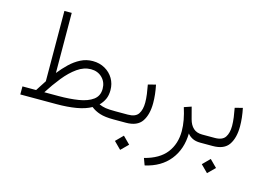

<svg xmlns="http://www.w3.org/2000/svg" viewBox="-114 -885 1915 1371"><g transform="rotate(15 843.0 -199.5)"><path d="M495.1 -364.3Q545.9 -364.3 585.4 -341.8Q625 -319.3 647.5 -281.2Q669.9 -243.2 669.9 -195.8Q669.9 -157.2 657 -129.2Q644 -101.1 621.1 -78.1Q646 -67.4 669.9 -63.5Q693.8 -59.6 743.7 -59.6H766.1V0H743.7Q681.6 0 643.6 -12.2Q605.5 -24.4 577.6 -46.9Q533.7 -22 469 -11Q404.3 0 324.2 0H55.7V-59.6H156.7Q167.5 -77.6 182.1 -99.1Q196.8 -120.6 207.5 -138.2L205.6 -657.7H259.8L261.7 -213.9Q293 -253.4 328.6 -287.6Q364.3 -321.8 405.8 -343Q447.3 -364.3 495.1 -364.3ZM497.6 -304.7Q445.8 -304.7 397 -270.3Q348.1 -235.8 303.2 -179.9Q258.3 -124 217.3 -59.6H322.3Q404.8 -59.6 470.7 -70.3Q536.6 -81.1 575 -109.6Q613.3 -138.2 613.3 -190.4Q613.3 -240.2 580.6 -272.5Q547.9 -304.7 497.6 -304.7Z M746.1 -59.6H835Q891.1 -59.6 911.9 -90.8Q932.6 -122.1 932.6 -174.3Q932.6 -202.6 928 -237.1Q923.3 -271.5 917 -304.2L973.6 -318.8Q988.3 -248.5 988.3 -185.1Q988.3 -101.1 954.3 -50.5Q920.4 0 835.9 0H746.1ZM846.7 92.8 899.4 145.5 846.7 197.8 794.4 145.5Z M1386.7 0Q1350.1 0 1326.4 -12.7Q1302.7 -25.4 1290.5 -42.5Q1288.6 73.7 1224.9 153.8Q1161.1 233.9 1044.4 259.8L1025.9 209.5Q1135.3 181.6 1186.3 115.5Q1237.3 49.3 1237.3 -44.9Q1237.3 -84 1229.5 -126.5Q1221.7 -168.9 1207 -214.8L1260.3 -232.9L1283.2 -146Q1293.9 -105 1318.4 -82.3Q1342.8 -59.6 1384.3 -59.6H1408.2V0Z M1388.2 -59.6H1477.1Q1533.2 -59.6 1554 -90.8Q1574.7 -122.1 1574.7 -174.3Q1574.7 -202.6 1570.1 -237.1Q1565.4 -271.5 1559.1 -304.2L1615.7 -318.8Q1630.4 -248.5 1630.4 -185.1Q1630.4 -101.1 1596.4 -50.5Q1562.5 0 1478 0H1388.2ZM1488.8 92.8 1541.5 145.5 1488.8 197.8 1436.5 145.5Z"/></g></svg>

Font: Vazirmatn UI FD ExtraLight
Style: Regular
Weight: 200
Designer: Saber Rastikerdar
Foundry: Saber Rastikerdar
Version: Version 33.003